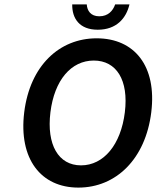

<svg xmlns="http://www.w3.org/2000/svg" viewBox="-20 -840 714 872"><path d="M336 12C507 12 641 -118 667 -330C693 -541 590 -666 419 -666C249 -666 116 -541 90 -330C64 -118 166 12 336 12ZM348 -89C245 -89 191 -183 209 -330C227 -476 303 -565 406 -565C509 -565 565 -476 547 -330C529 -183 451 -89 348 -89ZM424 -705C508 -705 553 -756 568 -820H503C493 -791 471 -766 431 -766C392 -766 376 -791 374 -820H308C307 -756 341 -705 424 -705Z"/></svg>

Font: Falling Sky
Style: Obl
Weight: 400
Designer: Paul D. Hunt
Foundry: Adobe Systems Incorporated
Version: Version 1.02